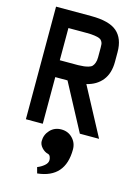

<svg xmlns="http://www.w3.org/2000/svg" viewBox="-142 -760 808 1126"><g transform="rotate(15 262.5 -197.0)"><path d="M267.6 -385.7Q290 -386.7 302 -387.9Q314 -389.2 328.9 -393.3Q343.8 -397.5 351.1 -405Q358.4 -412.6 363.5 -426.5Q368.7 -440.4 368.7 -460.4V-519Q368.7 -533.2 367.7 -540.8Q366.7 -548.3 361.3 -557.4Q356 -566.4 345.5 -570.8Q335 -575.2 315.7 -578.1Q296.4 -581.1 267.6 -581.1H156.2V-385.7ZM471.2 -519V-460.4Q471.2 -390.6 437.3 -347.9Q403.3 -305.2 342.8 -291L498 0H381.3L230.5 -283.2H156.2V0H53.7V-683.6H267.6Q377 -683.6 424.1 -642.6Q471.2 -601.6 471.2 -519ZM231.4 162.6Q210.4 157.7 193.4 139.2Q176.3 120.6 176.3 99.6Q176.3 61 202.9 32.5Q229.5 3.9 271 3.9Q312 3.9 339.1 32Q366.2 60.1 366.2 99.6Q366.2 272.5 199.7 290L189.9 253.9Q211.9 245.6 230.7 230Q249.5 214.4 249.5 195.8Q249.5 185.5 245.1 175.3Q240.7 165 231.4 162.6Z"/></g></svg>

Font: Anka/Coder Condensed
Style: Bold
Weight: 700
Width: 4
Monospace: yes
Version: Version 001.100